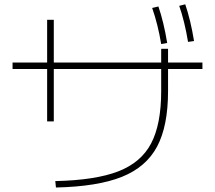

<svg xmlns="http://www.w3.org/2000/svg" viewBox="-20 -838 978 873"><path d="M712.9 -423.8V-524.4H224.6V-286.1H194.3V-524.4H37.1V-553.7H194.3V-748H224.6V-553.7H712.9V-616.2H744.1V-553.7H900.4V-524.4H744.1V-423.8Q744.1 -265.1 694.3 -171.6Q644.5 -78.1 534.2 -33.9Q423.8 10.3 234.4 14.6L231.4 -14.6Q413.6 -18.6 517.6 -58.8Q621.6 -99.1 667.2 -186Q712.9 -272.9 712.9 -423.8ZM671.9 -801.8 700.2 -808.6Q724.6 -737.8 740.2 -642.6L712.9 -637.7Q698.2 -726.6 671.9 -801.8ZM794.9 -811.5 822.3 -818.4Q846.7 -747.1 862.3 -651.4L835 -647.5Q819.3 -741.7 794.9 -811.5Z"/></svg>

Font: Pretendard Thin
Style: Regular
Weight: 100
Designer: Base glyphs from Inter by Rasmus Andersson; Hangeul glyphs from Noto Sans CJK(Source Han Sans) by Jang Soo-young and Kan
Foundry: Kil Hyung-jin
Version: Version 1.309